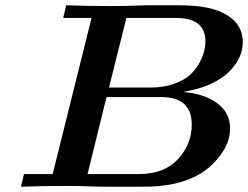

<svg xmlns="http://www.w3.org/2000/svg" viewBox="-20 -706 938 726"><path d="M59.1 0 70.8 -47.9H179.2L326.2 -638.2H219.2L230 -686Q315.9 -683.1 400.9 -683.1Q448.7 -683.1 486.3 -684.6Q523.9 -686 549.8 -686H654.8Q752 -686 805.2 -665Q897.9 -628.9 897.9 -545.9Q897.9 -490.7 853.5 -442.4Q809.1 -394 726.1 -370.1Q722.2 -369.1 672.9 -357.9Q752 -352.1 801 -315.9Q850.1 -279.8 850.1 -220.2Q850.1 -148.4 779.5 -81.3Q709 -14.2 578.1 -2Q556.2 0 512.2 0H384.8Q347.7 0 312.7 -1.5Q277.8 -2.9 230 -2.9Q144 -2.9 59.1 0ZM311 -47.9H505.9Q601.1 -47.9 653.1 -104.5Q705.1 -161.1 705.1 -234.9Q705.1 -338.9 589.8 -338.9H382.8ZM392.1 -375H549.8Q598.6 -375 637.7 -388.9Q676.8 -402.8 698.5 -422.9Q720.2 -442.9 734.1 -468.5Q748 -494.1 752.4 -514.2Q756.8 -534.2 756.8 -549.8Q756.8 -637.7 646 -638.2H458Z"/></svg>

Font: CMU Serif
Style: BoldItalic
Weight: 700
Italic angle: -14.04°
Version: Version 0.7.0